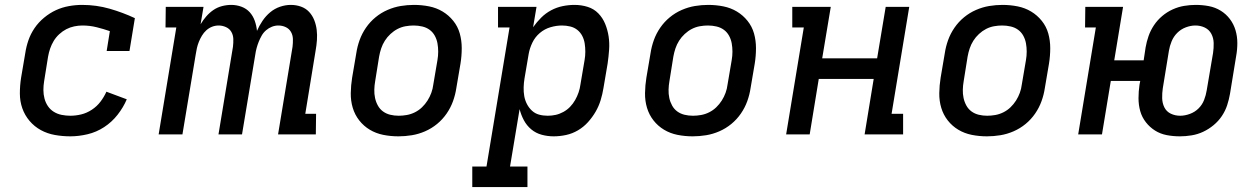

<svg xmlns="http://www.w3.org/2000/svg" viewBox="-20 -548 5140 783"><path d="M267 8Q235 8 204 2.5Q173 -3 146.5 -17.5Q120 -32 100.5 -55Q81 -78 71 -106.5Q61 -135 61 -167Q61 -199 66 -231L83 -331Q87 -358 96 -384Q105 -410 121 -433.5Q137 -457 160 -476Q183 -495 208 -506.5Q233 -518 260.5 -523Q288 -528 315 -528Q373 -528 427 -512.5Q481 -497 530 -474L508 -340H415L428 -421Q402 -430 374 -437Q346 -444 316 -444Q300 -444 283 -440.5Q266 -437 250.5 -429Q235 -421 221.5 -408.5Q208 -396 199 -381Q190 -366 184.5 -350Q179 -334 176 -317L160 -217Q157 -199 157 -181Q157 -163 161.5 -146Q166 -129 175.5 -115Q185 -101 199.5 -92Q214 -83 231.5 -79.5Q249 -76 267 -76Q289 -76 311.5 -81.5Q334 -87 354.5 -100.5Q375 -114 389.5 -133Q404 -152 414 -174L497 -143Q483 -110 459.5 -80Q436 -50 404.5 -29.5Q373 -9 337 -0.5Q301 8 267 8Z M627 0 699 -436H655L656 -520H810L798 -449Q808 -466 821 -481Q834 -496 850 -507Q866 -518 885 -523Q904 -528 923 -528Q945 -528 965 -520.5Q985 -513 998.5 -498Q1012 -483 1019 -463Q1026 -443 1028 -422Q1037 -443 1050.5 -463Q1064 -483 1082 -498Q1100 -513 1122 -520.5Q1144 -528 1166 -528Q1188 -528 1207.5 -521Q1227 -514 1240.5 -499.5Q1254 -485 1261.5 -466Q1269 -447 1271.5 -426.5Q1274 -406 1272.5 -384.5Q1271 -363 1267 -341L1225 -84H1269L1268 0H1114L1173 -357Q1175 -373 1174.5 -389Q1174 -405 1166.5 -418Q1159 -431 1145 -437.5Q1131 -444 1115 -444Q1102 -444 1089 -439Q1076 -434 1065 -424.5Q1054 -415 1047 -402.5Q1040 -390 1035 -377.5Q1030 -365 1026.5 -352Q1023 -339 1021 -325L967 0H871L930 -357Q932 -373 931.5 -389Q931 -405 923.5 -418Q916 -431 901.5 -437.5Q887 -444 872 -444Q858 -444 845 -439Q832 -434 821.5 -424.5Q811 -415 803.5 -402.5Q796 -390 791 -377.5Q786 -365 783 -352Q780 -339 778 -325L724 0Z M1605 8Q1573 8 1543 2Q1513 -4 1488 -19Q1463 -34 1445 -57Q1427 -80 1418.5 -108.5Q1410 -137 1410.5 -168.5Q1411 -200 1416 -231L1433 -331Q1437 -358 1446.5 -384.5Q1456 -411 1472.5 -435Q1489 -459 1511.5 -477.5Q1534 -496 1560.5 -507.5Q1587 -519 1614 -523.5Q1641 -528 1668 -528Q1700 -528 1730 -522Q1760 -516 1785 -501Q1810 -486 1828.5 -463Q1847 -440 1855 -411.5Q1863 -383 1863 -351.5Q1863 -320 1858 -289L1841 -189Q1837 -162 1827.5 -135.5Q1818 -109 1801.5 -85Q1785 -61 1762.5 -42.5Q1740 -24 1713.5 -12.5Q1687 -1 1659.5 3.5Q1632 8 1605 8ZM1606 -76Q1622 -76 1639 -79Q1656 -82 1672 -90Q1688 -98 1701 -110.5Q1714 -123 1723.5 -138Q1733 -153 1739 -169.5Q1745 -186 1747 -203L1764 -303Q1767 -320 1767 -337.5Q1767 -355 1764 -371.5Q1761 -388 1753 -402.5Q1745 -417 1732 -426.5Q1719 -436 1702 -440Q1685 -444 1667 -444Q1651 -444 1634 -441Q1617 -438 1601.5 -430Q1586 -422 1572.5 -409.5Q1559 -397 1549.5 -382Q1540 -367 1534.5 -350.5Q1529 -334 1526 -317L1510 -217Q1507 -200 1506.5 -182.5Q1506 -165 1509.5 -148.5Q1513 -132 1521 -117.5Q1529 -103 1542 -93.5Q1555 -84 1571.5 -80Q1588 -76 1606 -76Z M1906 215V131H1964L2058 -436H2011V-520H2168L2154 -437Q2169 -458 2187 -476Q2205 -494 2227.5 -506Q2250 -518 2274.5 -523Q2299 -528 2323 -528Q2351 -528 2376.5 -520Q2402 -512 2420 -493.5Q2438 -475 2448 -450.5Q2458 -426 2462 -399.5Q2466 -373 2464 -345Q2462 -317 2458 -289L2441 -189Q2437 -164 2429.5 -139.5Q2422 -115 2409 -92.5Q2396 -70 2378 -50Q2360 -30 2337 -16.5Q2314 -3 2288.5 2.5Q2263 8 2238 8Q2213 8 2189 1.5Q2165 -5 2146.5 -20.5Q2128 -36 2116.5 -57.5Q2105 -79 2099 -103L2060 131H2131V215ZM2214 -76Q2230 -76 2246 -79.5Q2262 -83 2277.5 -91.5Q2293 -100 2305 -112.5Q2317 -125 2325.5 -140Q2334 -155 2339.5 -171Q2345 -187 2347 -203L2364 -303Q2367 -320 2367 -337Q2367 -354 2364.5 -370.5Q2362 -387 2354.5 -401.5Q2347 -416 2334.5 -426Q2322 -436 2305.5 -440Q2289 -444 2272 -444Q2249 -444 2225 -437Q2201 -430 2181.5 -413.5Q2162 -397 2151 -374Q2140 -351 2136 -328L2119 -228Q2116 -210 2115.5 -191.5Q2115 -173 2118 -156Q2121 -139 2129 -123.5Q2137 -108 2149.5 -96.5Q2162 -85 2178.5 -80.5Q2195 -76 2214 -76Z M2805 8Q2773 8 2743 2Q2713 -4 2688 -19Q2663 -34 2645 -57Q2627 -80 2618.5 -108.5Q2610 -137 2610.5 -168.5Q2611 -200 2616 -231L2633 -331Q2637 -358 2646.5 -384.5Q2656 -411 2672.5 -435Q2689 -459 2711.5 -477.5Q2734 -496 2760.5 -507.5Q2787 -519 2814 -523.5Q2841 -528 2868 -528Q2900 -528 2930 -522Q2960 -516 2985 -501Q3010 -486 3028.5 -463Q3047 -440 3055 -411.5Q3063 -383 3063 -351.5Q3063 -320 3058 -289L3041 -189Q3037 -162 3027.5 -135.5Q3018 -109 3001.5 -85Q2985 -61 2962.5 -42.5Q2940 -24 2913.5 -12.5Q2887 -1 2859.5 3.5Q2832 8 2805 8ZM2806 -76Q2822 -76 2839 -79Q2856 -82 2872 -90Q2888 -98 2901 -110.5Q2914 -123 2923.5 -138Q2933 -153 2939 -169.5Q2945 -186 2947 -203L2964 -303Q2967 -320 2967 -337.5Q2967 -355 2964 -371.5Q2961 -388 2953 -402.5Q2945 -417 2932 -426.5Q2919 -436 2902 -440Q2885 -444 2867 -444Q2851 -444 2834 -441Q2817 -438 2801.5 -430Q2786 -422 2772.5 -409.5Q2759 -397 2749.5 -382Q2740 -367 2734.5 -350.5Q2729 -334 2726 -317L2710 -217Q2707 -200 2706.5 -182.5Q2706 -165 2709.5 -148.5Q2713 -132 2721 -117.5Q2729 -103 2742 -93.5Q2755 -84 2771.5 -80Q2788 -76 2806 -76Z M3186 0 3258 -436H3211V-520H3368L3333 -310H3557L3592 -520H3688L3616 -84H3663V0H3506L3543 -226H3319L3282 0Z M4005 8Q3973 8 3943 2Q3913 -4 3888 -19Q3863 -34 3845 -57Q3827 -80 3818.5 -108.5Q3810 -137 3810.5 -168.5Q3811 -200 3816 -231L3833 -331Q3837 -358 3846.5 -384.5Q3856 -411 3872.5 -435Q3889 -459 3911.5 -477.5Q3934 -496 3960.5 -507.5Q3987 -519 4014 -523.5Q4041 -528 4068 -528Q4100 -528 4130 -522Q4160 -516 4185 -501Q4210 -486 4228.5 -463Q4247 -440 4255 -411.5Q4263 -383 4263 -351.5Q4263 -320 4258 -289L4241 -189Q4237 -162 4227.5 -135.5Q4218 -109 4201.5 -85Q4185 -61 4162.5 -42.5Q4140 -24 4113.5 -12.5Q4087 -1 4059.5 3.5Q4032 8 4005 8ZM4006 -76Q4022 -76 4039 -79Q4056 -82 4072 -90Q4088 -98 4101 -110.5Q4114 -123 4123.5 -138Q4133 -153 4139 -169.5Q4145 -186 4147 -203L4164 -303Q4167 -320 4167 -337.5Q4167 -355 4164 -371.5Q4161 -388 4153 -402.5Q4145 -417 4132 -426.5Q4119 -436 4102 -440Q4085 -444 4067 -444Q4051 -444 4034 -441Q4017 -438 4001.5 -430Q3986 -422 3972.5 -409.5Q3959 -397 3949.5 -382Q3940 -367 3934.5 -350.5Q3929 -334 3926 -317L3910 -217Q3907 -200 3906.5 -182.5Q3906 -165 3909.5 -148.5Q3913 -132 3921 -117.5Q3929 -103 3942 -93.5Q3955 -84 3971.5 -80Q3988 -76 4006 -76Z M4792 8Q4764 8 4738 3Q4712 -2 4690.5 -15.5Q4669 -29 4653 -49.5Q4637 -70 4630 -95Q4623 -120 4623 -147.5Q4623 -175 4627 -202L4630 -218H4510L4474 0H4377L4449 -436H4405L4406 -520H4560L4524 -302H4644L4652 -355Q4656 -378 4664 -401Q4672 -424 4686 -445Q4700 -466 4719.5 -482.5Q4739 -499 4762 -509.5Q4785 -520 4809 -524Q4833 -528 4856 -528Q4884 -528 4910 -523Q4936 -518 4958 -504.5Q4980 -491 4995.5 -470.5Q5011 -450 5018.5 -425Q5026 -400 5026 -372.5Q5026 -345 5021 -318L4996 -165Q4992 -142 4984.5 -119Q4977 -96 4963 -75Q4949 -54 4929 -37.5Q4909 -21 4886.5 -10.5Q4864 0 4839.5 4Q4815 8 4792 8ZM4793 -76Q4812 -76 4832.5 -83.5Q4853 -91 4868 -106Q4883 -121 4890.5 -140.5Q4898 -160 4901 -179L4927 -332Q4930 -352 4929.5 -372.5Q4929 -393 4920 -410Q4911 -427 4893.5 -435.5Q4876 -444 4855 -444Q4836 -444 4816 -436.5Q4796 -429 4781 -414Q4766 -399 4758 -379.5Q4750 -360 4747 -341L4722 -188Q4719 -168 4719.5 -147.5Q4720 -127 4728.5 -110Q4737 -93 4754.5 -84.5Q4772 -76 4793 -76Z"/></svg>

Font: Iosevka Etoile Medium
Style: Italic
Weight: 500
Italic angle: -9°
Designer: Belleve Invis
Foundry: Belleve Invis
Version: Version 22.1.2; ttfautohint (v1.8.4)